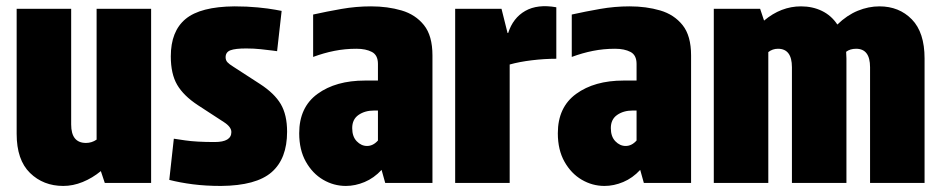

<svg xmlns="http://www.w3.org/2000/svg" viewBox="-20 -604 3108 634"><path d="M313 -39Q285 -16 253 -3Q221 10 189 10Q123 10 79 -33Q35 -76 35 -162V-575H215V-193Q215 -132 264 -132Q283 -132 299 -143V-575H479V0H326Z M744 -168Q744 -185 719 -201L633 -257Q586 -288 565 -324Q544 -360 544 -418Q544 -501 593 -541.5Q642 -582 754 -583Q796 -583 831.5 -579.5Q867 -576 888.5 -572Q910 -568 910 -568L895 -435Q895 -435 880 -437Q865 -439 841.5 -441.5Q818 -444 793 -444Q757 -444 741 -438Q725 -432 725 -415Q725 -405 731 -398.5Q737 -392 750 -384L838 -327Q886 -296 907 -260.5Q928 -225 928 -169Q928 -80 877 -35.5Q826 9 710 10Q659 10 616.5 4.5Q574 -1 539 -10L554 -146Q554 -146 591 -140.5Q628 -135 689 -135Q744 -135 744 -168Z M1122 10Q1082 10 1047 -10.5Q1012 -31 990 -70Q968 -109 968 -164Q968 -250 1028.5 -294Q1089 -338 1185 -338H1228V-393Q1228 -422 1208 -432.5Q1188 -443 1157 -443Q1119 -443 1084 -436Q1049 -429 1014 -416V-556Q1059 -566 1107.5 -574.5Q1156 -583 1205 -583Q1260 -583 1306 -569.5Q1352 -556 1380 -521Q1408 -486 1408 -421V0H1252L1240 -43Q1215 -16 1184 -3Q1153 10 1122 10ZM1192 -122Q1212 -122 1228 -140V-239H1215Q1185 -239 1164 -224.5Q1143 -210 1143 -181Q1143 -153 1158 -137.5Q1173 -122 1192 -122Z M1483 0V-575H1636L1656 -495H1658Q1674 -545 1714.5 -568Q1755 -591 1817 -580V-410Q1778 -410 1736.5 -405Q1695 -400 1663 -391V0Z M1976 10Q1936 10 1901 -10.5Q1866 -31 1844 -70Q1822 -109 1822 -164Q1822 -250 1882.5 -294Q1943 -338 2039 -338H2082V-393Q2082 -422 2062 -432.5Q2042 -443 2011 -443Q1973 -443 1938 -436Q1903 -429 1868 -416V-556Q1913 -566 1961.5 -574.5Q2010 -583 2059 -583Q2114 -583 2160 -569.5Q2206 -556 2234 -521Q2262 -486 2262 -421V0H2106L2094 -43Q2069 -16 2038 -3Q2007 10 1976 10ZM2046 -122Q2066 -122 2082 -140V-239H2069Q2039 -239 2018 -224.5Q1997 -210 1997 -181Q1997 -153 2012 -137.5Q2027 -122 2046 -122Z M2595 -382Q2595 -443 2549 -443Q2531 -443 2517 -432V0H2337V-575H2490L2503 -536Q2559 -583 2625 -583Q2663 -583 2694 -568Q2725 -553 2745 -523Q2777 -554 2812.5 -568.5Q2848 -583 2884 -583Q2949 -583 2991 -540Q3033 -497 3033 -411V0H2853V-382Q2853 -443 2807 -443Q2787 -443 2774 -433Q2774 -428 2774.5 -422Q2775 -416 2775 -411V0H2595Z"/></svg>

Font: Protest Strike
Style: Regular
Weight: 400
Designer: Octavio Pardo
Foundry: Ashler Design
Version: Version 2.005; ttfautohint (v1.8.4.7-5d5b)